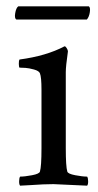

<svg xmlns="http://www.w3.org/2000/svg" viewBox="-20 -587 310 610"><path d="M32.2 -524.9Q25.4 -528.3 28.3 -545.2Q31.2 -562 38.1 -566.9H262.2Q267.6 -563.5 265.4 -548.3Q263.2 -533.2 255.9 -524.9ZM42 -372.1Q40 -374 39.8 -384Q39.6 -394 42 -397.9Q127 -409.2 185.1 -439.9Q188.5 -439.9 192.1 -433.8Q195.8 -427.7 195.8 -423.8Q189 -376 189 -357.9V-116.2Q189 -58.1 193.8 -42Q195.8 -34.7 219 -30.3Q242.2 -25.9 256.8 -25.9Q259.8 -22 260 -11.5Q260.3 -1 256.8 2.9Q154.3 -2 149.9 -2Q132.3 -2 116.2 -1.2Q100.1 -0.5 79.1 1Q58.1 2.4 43.9 2.9Q40.5 -1 40.8 -11.5Q41 -22 43.9 -25.9Q58.6 -25.9 81.8 -30.3Q105 -34.7 106.9 -42Q111.8 -58.1 111.8 -116.2V-301.8Q111.8 -341.8 106.9 -354Q104 -361.8 87.9 -366.2Q71.8 -370.6 61 -371.3Q50.3 -372.1 42 -372.1Z"/></svg>

Font: Crimson
Style: Roman
Weight: 400
Version: Version 0.8